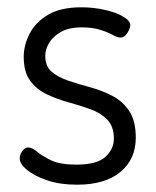

<svg xmlns="http://www.w3.org/2000/svg" viewBox="-20 -499 427 526"><path d="M191 7Q144 7 109 -5Q74 -17 54 -33.5Q34 -50 34 -65Q34 -72 37 -78.5Q40 -85 45.5 -90Q51 -95 57 -95Q68 -95 81.5 -83.5Q95 -72 119.5 -60Q144 -48 189 -48Q246 -48 269 -69.5Q292 -91 292 -119Q292 -152 274.5 -170.5Q257 -189 228.5 -199.5Q200 -210 168.5 -218.5Q137 -227 108.5 -240.5Q80 -254 62.5 -278Q45 -302 45 -343Q45 -375 61 -406.5Q77 -438 111.5 -458.5Q146 -479 203 -479Q236 -479 267 -472Q298 -465 317.5 -453.5Q337 -442 337 -430Q337 -425 333.5 -417Q330 -409 324 -402.5Q318 -396 310 -396Q302 -396 288.5 -403.5Q275 -411 254 -417.5Q233 -424 204 -424Q168 -424 146 -411Q124 -398 114 -380.5Q104 -363 104 -346Q104 -317 122 -302Q140 -287 168.5 -277.5Q197 -268 228.5 -259.5Q260 -251 288.5 -236Q317 -221 334.5 -194Q352 -167 352 -122Q352 -63 310 -28Q268 7 191 7Z"/></svg>

Font: Dosis ExtraLight
Style: Regular
Weight: 400
Version: Version 3.001; ttfautohint (v1.8.2)